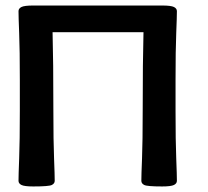

<svg xmlns="http://www.w3.org/2000/svg" viewBox="-20 -671 756 699"><path d="M570.3 -650.9Q602.5 -650.9 613.3 -645.5Q624 -640.1 624 -630.4Q624 -609.9 621.6 -550Q619.1 -490.2 619.1 -378.9V-267.6Q619.1 -156.2 621.6 -94.7Q624 -33.2 624 -12.7Q624 -2.9 613.3 2.4Q602.5 7.8 570.3 7.8Q515.6 7.8 505.1 2.4Q494.6 -2.9 494.6 -12.7Q494.6 -33.2 497.1 -94.7Q499.5 -156.2 499.5 -267.6Q499.5 -451.2 502.4 -553.7H171.4Q174.3 -451.2 174.3 -267.6Q174.3 -156.2 176.8 -94.7Q179.2 -33.2 179.2 -12.7Q179.2 -2.9 168.7 2.4Q158.2 7.8 101.1 7.8Q68.8 7.8 58.1 2.4Q47.4 -2.9 47.4 -12.7Q47.4 -33.2 49.8 -94.7Q52.2 -156.2 52.2 -267.6V-378.9Q52.2 -490.2 49.8 -550Q47.4 -609.9 47.4 -630.4Q47.4 -640.1 58.1 -645.5Q68.8 -650.9 101.1 -650.9Z"/></svg>

Font: Bainsley
Style: Bold
Weight: 700
Designer: Paul James MIller
Foundry: High-Logic / Made with FontCreator
Version: Version 1.411;March 28, 2021;FontCreator 13.0.0.2683 64-bit